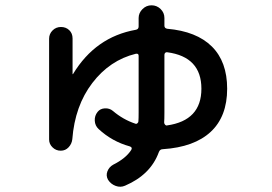

<svg xmlns="http://www.w3.org/2000/svg" viewBox="-20 -657 1040 735"><path d="M620.1 -457Q616.2 -458 612.8 -455.1Q609.4 -452.1 609.4 -447.3V-226.6Q609.4 -199.2 608.4 -188.5Q608.4 -183.6 611.8 -179.7Q615.2 -175.8 619.1 -176.8Q751 -195.3 751 -317.4Q751 -439.5 620.1 -457ZM168 -123V-508.8Q168 -527.3 181.2 -540.5Q194.3 -553.7 213.4 -553.7Q232.4 -553.7 245.1 -541.5Q257.8 -529.3 257.8 -509.8V-374Q257.8 -373 258.8 -373Q259.8 -373 259.8 -374Q345.7 -515.6 500 -543Q510.7 -544.9 510.7 -555.7V-587.9Q510.7 -607.4 525.4 -622.1Q540 -636.7 560.1 -636.7Q580.1 -636.7 594.7 -622.6Q609.4 -608.4 609.4 -587.9V-558.6Q609.4 -548.8 620.1 -546.9Q732.4 -537.1 791 -479Q849.6 -420.9 849.6 -317.4Q849.6 -210.9 786.6 -152.3Q723.6 -93.8 603.5 -85.9Q591.8 -85.9 587.9 -74.2Q556.6 11.7 459 53.7Q441.4 61.5 422.9 54.7Q404.3 47.9 393.6 31.2Q384.8 15.6 391.1 -1Q397.5 -17.6 413.1 -26.4Q461.9 -50.8 482.4 -83Q488.3 -92.8 476.6 -96.7Q409.2 -115.2 357.4 -163.1Q343.8 -175.8 342.8 -194.8Q341.8 -213.9 353.5 -228.5Q363.3 -241.2 381.3 -242.2Q399.4 -243.2 412.1 -232.4Q451.2 -199.2 498 -183.6Q502 -181.6 505.9 -185.1Q509.8 -188.5 509.8 -192.4Q510.7 -203.1 510.7 -226.6V-443.4Q510.7 -453.1 500 -451.2Q400.4 -426.8 333.5 -339.4Q266.6 -252 256.8 -124Q254.9 -106.4 242.7 -93.3Q230.5 -80.1 212.4 -80.1Q194.3 -80.1 181.2 -92.8Q168 -105.5 168 -123Z"/></svg>

Font: Rounded-X Mgen+ 1m medium
Style: Regular
Weight: 500
Designer: [Source Han Sans]
Ryoko NISHIZUKA  (kana & ideographs); Paul D. Hunt (Latin, Greek & Cyrillic); Wenlong ZHANG  (bopomofo
Version: Version 1.059.20150602